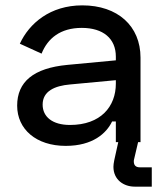

<svg xmlns="http://www.w3.org/2000/svg" viewBox="-20 -530 608 716"><path d="M502 94C487 94 479 87 479 72C479 70 479 67 480 64L495 0H504V-315C504 -433 419 -510 287 -510C167 -510 89 -443 54 -367L135 -330C158 -387 205 -426 285 -426C365 -426 412 -386 412 -319V-305L231 -288C105 -276 44 -225 44 -136C44 -48 115 14 225 14C326 14 377 -33 398 -77H412V0H421L406 68C404 78 403 86 403 92C403 141 442 166 482 166H546V94ZM412 -218C412 -133 356 -64 241 -64C176 -64 139 -94 139 -140C139 -190 184 -210 241 -215L412 -231Z"/></svg>

Font: Space Text Medium
Style: Regular
Weight: 500
Designer: Florian Karsten (Space Text), Colophon Foundry (Space Mono)
Foundry: Florian Karsten
Version: Version 1.003;PS 001.003;hotconv 1.0.88;makeotf.lib2.5.64775